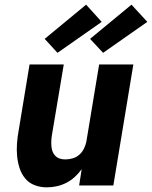

<svg xmlns="http://www.w3.org/2000/svg" viewBox="-20 -797 653 825"><path d="M181 8Q153 8 128.5 -1.5Q104 -11 88 -30.5Q72 -50 64 -75Q56 -100 53.5 -126.5Q51 -153 53 -180.5Q55 -208 60 -235L107 -520H254L203 -216Q201 -204 200.5 -192Q200 -180 201 -168Q202 -156 206 -145.5Q210 -135 218 -127Q226 -119 237 -115.5Q248 -112 260 -112Q276 -112 292 -116.5Q308 -121 320.5 -132Q333 -143 340.5 -158Q348 -173 351 -188L406 -520H553L467 0H320L331 -70Q318 -52 301 -36.5Q284 -21 264 -11Q244 -1 223 3.5Q202 8 181 8ZM423 -570 367 -630 545 -777 613 -703ZM227 -570 172 -630 350 -777 417 -703Z"/></svg>

Font: Iosevka SS04 Heavy Extended
Style: Italic
Weight: 900
Width: 7
Italic angle: -9°
Monospace: yes
Designer: Belleve Invis
Foundry: Belleve Invis
Version: Version 19.0.0; ttfautohint (v1.8.4)